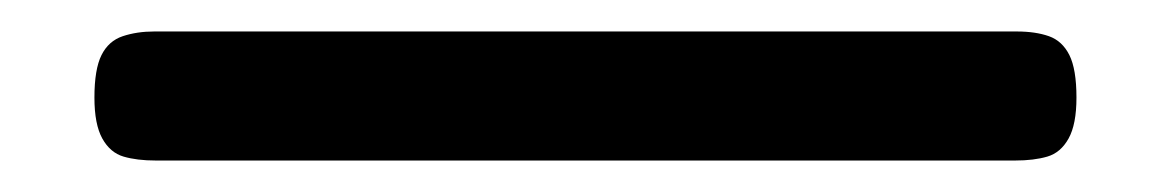

<svg xmlns="http://www.w3.org/2000/svg" viewBox="-20 41 746 122"><path d="M79 143Q67 143 58.5 140.5Q50 138 45 129Q40 120 40 103Q40 85 44.5 76Q49 67 58 64Q67 61 78 61H626Q638 61 646.5 64Q655 67 659.5 76Q664 85 664 103Q664 120 659 129Q654 138 645.5 140.5Q637 143 625 143Z"/></svg>

Font: Fredoka Condensed
Style: Regular
Weight: 400
Width: 3
Designer: Ben Nathan
Foundry: Milena B. Brandão, Ben Nathan
Version: Version 2.001